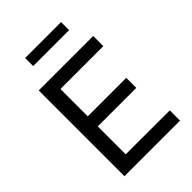

<svg xmlns="http://www.w3.org/2000/svg" viewBox="-261 -1031 1145 1145"><g transform="rotate(-45 311.0 -458.5)"><path d="M93.1 -723H552.8L552.4 -637.6H191V-407H515.5V-322.5H190.6V-87L561.9 -86.4V0H93.1ZM475.8 -849.4H172.6V-917.1H475.8Z"/></g></svg>

Font: Public Sans VF
Style: Regular
Weight: 400
Designer: Pablo Impallari, Rodrigo Fuenzalida (Modified by Dan O. Williams and USWDS)
Version: Version 1.003